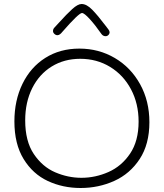

<svg xmlns="http://www.w3.org/2000/svg" viewBox="-20 -949 819 960"><path d="M52 -342Q52 -447 92.5 -530Q133 -613 206.5 -659.5Q280 -706 377 -706Q474 -706 554 -659Q634 -612 680.5 -528Q727 -444 727 -338Q727 -228 678.5 -154Q630 -80 551.5 -44.5Q473 -9 383 -9Q294 -9 219 -44Q144 -79 98 -154Q52 -229 52 -342ZM673 -341Q673 -431 635 -502.5Q597 -574 530.5 -614.5Q464 -655 381 -655Q301 -655 238.5 -616.5Q176 -578 141 -508Q106 -438 106 -347Q106 -243 149 -179Q192 -115 256 -87.5Q320 -60 387 -60Q457 -60 522.5 -89Q588 -118 630.5 -181Q673 -244 673 -341ZM488 -778Q456 -824 428.5 -854Q401 -884 390 -884Q374 -884 292 -790Q279 -773 267 -773Q259 -773 252 -779.5Q245 -786 245 -794Q245 -804 253 -812L277 -838Q313 -878 341 -903.5Q369 -929 388 -929Q413 -929 441 -900.5Q469 -872 509 -819L522 -802Q528 -794 528 -788Q528 -780 522 -774Q516 -768 508 -768Q496 -768 488 -778Z"/></svg>

Font: Mali Light
Style: Regular
Weight: 300
Designer: Kitiyaporn Chalermlarp | Katatrad Aksorn Co.,Ltd.
Foundry: Cadson Demak Co.,Ltd.
Version: Version 1.000; ttfautohint (v1.6)